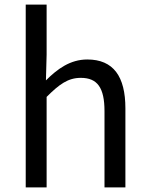

<svg xmlns="http://www.w3.org/2000/svg" viewBox="-20 -816 647 836"><path d="M92 0H183V-394C238 -449 276 -477 332 -477C404 -477 435 -434 435 -332V0H526V-344C526 -483 474 -557 360 -557C286 -557 230 -516 180 -466L183 -578V-796H92Z"/></svg>

Font: Noto Sans Japanese Regular
Style: Regular
Weight: 400
Designer: Ryoko NISHIZUKA (kana & ideographs); Paul D. Hunt (Latin, Greek & Cyrillic); Wenlong ZHANG (bopomofo); Sandoll Communica
Foundry: Adobe Systems Incorporated
Version: Version 1.000;PS 1;hotconv 1.0.78;makeotf.lib2.5.61930